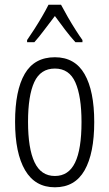

<svg xmlns="http://www.w3.org/2000/svg" viewBox="-20 -785 464 815"><path d="M380 -267Q380 -134 339 -62Q298 10 213 10Q129 10 86.5 -62.5Q44 -135 44 -268Q44 -401 85 -471.5Q126 -542 213 -542Q298 -542 339 -470.5Q380 -399 380 -267ZM99 -268Q99 -155 126.5 -96.5Q154 -38 213 -38Q271 -38 298.5 -94.5Q326 -151 326 -267Q326 -376 300 -435Q274 -494 213 -494Q152 -494 125.5 -436.5Q99 -379 99 -268ZM239 -765Q251 -742 268 -712.5Q285 -683 302 -656.5Q319 -630 330 -615V-606H300Q279 -629 256.5 -658.5Q234 -688 213 -717Q192 -690 168.5 -658.5Q145 -627 126 -606H95V-615Q109 -635 126 -661.5Q143 -688 159 -715.5Q175 -743 186 -765Z"/></svg>

Font: Noto Sans Lao UI ExtCond Light
Style: Regular
Weight: 300
Width: 2
Designer: Monotype Design Team
Foundry: Monotype Imaging Inc.
Version: Version 2.000; ttfautohint (v1.8.4.7-5d5b)